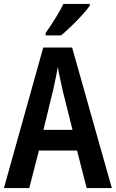

<svg xmlns="http://www.w3.org/2000/svg" viewBox="-20 -957 589 977"><path d="M421 0 372 -191H178L129 0H0L200 -715H347L549 0ZM299 -496Q293 -524 285.5 -558Q278 -592 274 -617Q270 -591 263 -557.5Q256 -524 250 -497L201 -296H349ZM437 -928Q423 -908 397.5 -880Q372 -852 343 -824Q314 -796 291 -777H212V-789Q238 -826 262 -864.5Q286 -903 303 -937H437Z"/></svg>

Font: Noto Sans Ethiopic Condensed SemiBold
Style: Regular
Weight: 600
Width: 3
Designer: Monotype Design Team
Foundry: Monotype Imaging Inc.
Version: Version 2.102; ttfautohint (v1.8.4.7-5d5b)